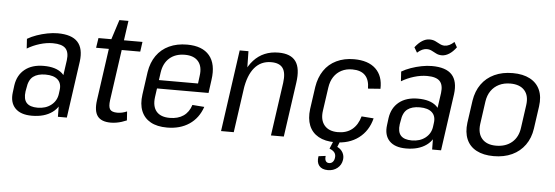

<svg xmlns="http://www.w3.org/2000/svg" viewBox="-55 -895 3655 1265"><g transform="rotate(5 1772.5 -263.0)"><path d="M342 -179 370 -376Q377 -430 353 -455Q329 -480 269 -480Q227 -480 182.5 -466.5Q138 -453 100 -430L96 -494Q123 -510 157 -522Q191 -534 227 -541Q263 -548 295 -548Q388 -548 427.5 -505Q467 -462 456 -376L403 0H344ZM172 8Q97 8 61 -30Q25 -68 34 -135L40 -182Q50 -250 97.5 -288Q145 -326 222 -326Q303 -326 344 -289.5Q385 -253 375 -185L368 -137Q359 -68 307 -30Q255 8 172 8ZM205 -48Q259 -48 295 -76.5Q331 -105 337 -151L340 -174Q347 -220 320.5 -245Q294 -270 239 -270Q187 -270 157.5 -247.5Q128 -225 121 -170L117 -148Q110 -97 132 -72.5Q154 -48 205 -48Z M694 8Q631 8 606 -26Q581 -60 591 -132L647 -530L692 -670H752L677 -140Q671 -95 683 -78Q695 -61 731 -61Q747 -61 763 -64.5Q779 -68 795 -75L799 -16Q783 -9 765.5 -3.5Q748 2 729.5 5Q711 8 694 8ZM565 -540H856L847 -475H555Z M1066 8Q1000 8 957 -16Q914 -40 895.5 -85.5Q877 -131 886 -195L907 -345Q917 -409 949 -454.5Q981 -500 1032.5 -524Q1084 -548 1151 -548Q1252 -548 1299 -492Q1346 -436 1331 -331L1319 -243H962L970 -299H1259L1241 -271L1251 -350Q1260 -412 1231 -446Q1202 -480 1142 -480Q1080 -480 1041 -446Q1002 -412 993 -350L970 -185Q962 -123 990 -90Q1018 -57 1078 -57Q1133 -57 1169 -82Q1205 -107 1220 -155L1299 -149Q1273 -73 1212.5 -32.5Q1152 8 1066 8Z M1803 -352Q1812 -419 1790 -450Q1768 -481 1713 -481Q1645 -481 1603 -431Q1561 -381 1547 -285L1501 -217L1510 -278Q1529 -410 1592 -479Q1655 -548 1756 -548Q1837 -548 1870 -502Q1903 -456 1889 -360L1838 0H1753ZM1499 -540H1557L1560 -375L1507 0H1423Z M2177 8Q2111 8 2067.5 -16.5Q2024 -41 2005.5 -86.5Q1987 -132 1995 -196L2016 -344Q2026 -407 2057 -453Q2088 -499 2139 -523.5Q2190 -548 2255 -548Q2349 -548 2398.5 -501Q2448 -454 2445 -369L2363 -363Q2363 -421 2334.5 -450.5Q2306 -480 2249 -480Q2209 -480 2178 -464Q2147 -448 2127.5 -418.5Q2108 -389 2102 -347L2080 -193Q2071 -131 2100.5 -95.5Q2130 -60 2190 -60Q2247 -60 2284 -90Q2321 -120 2337 -177L2417 -171Q2396 -87 2333 -39.5Q2270 8 2177 8ZM2146 195Q2107 195 2088.5 172.5Q2070 150 2077 109L2124 103Q2121 125 2128 136.5Q2135 148 2150 148Q2165 148 2174.5 137.5Q2184 127 2186 110Q2189 90 2179 76Q2169 62 2145 53L2167 0H2210L2195 37Q2220 49 2232 71Q2244 93 2240 119Q2235 153 2209 174Q2183 195 2146 195Z M2817 -179 2845 -376Q2852 -430 2828 -455Q2804 -480 2744 -480Q2702 -480 2657.5 -466.5Q2613 -453 2575 -430L2571 -494Q2598 -510 2632 -522Q2666 -534 2702 -541Q2738 -548 2770 -548Q2863 -548 2902.5 -505Q2942 -462 2931 -376L2878 0H2819ZM2647 8Q2572 8 2536 -30Q2500 -68 2509 -135L2515 -182Q2525 -250 2572.5 -288Q2620 -326 2697 -326Q2778 -326 2819 -289.5Q2860 -253 2850 -185L2843 -137Q2834 -68 2782 -30Q2730 8 2647 8ZM2680 -48Q2734 -48 2770 -76.5Q2806 -105 2812 -151L2815 -174Q2822 -220 2795.5 -245Q2769 -270 2714 -270Q2662 -270 2632.5 -247.5Q2603 -225 2596 -170L2592 -148Q2585 -97 2607 -72.5Q2629 -48 2680 -48ZM2644 -661Q2667 -691 2691 -706Q2715 -721 2739 -721Q2761 -721 2777 -713.5Q2793 -706 2808.5 -697.5Q2824 -689 2841 -689Q2857 -689 2872.5 -696.5Q2888 -704 2904 -719L2923 -685Q2901 -655 2876.5 -639.5Q2852 -624 2828 -624Q2807 -624 2790.5 -632.5Q2774 -641 2759.5 -648.5Q2745 -656 2727 -656Q2711 -656 2696 -649Q2681 -642 2664 -627Z M3226 8Q3158 8 3112 -16.5Q3066 -41 3046.5 -87Q3027 -133 3035 -196L3056 -344Q3066 -408 3098.5 -453.5Q3131 -499 3183.5 -523.5Q3236 -548 3305 -548Q3373 -548 3419 -523.5Q3465 -499 3485 -453.5Q3505 -408 3496 -344L3475 -196Q3466 -133 3433 -87Q3400 -41 3347.5 -16.5Q3295 8 3226 8ZM3236 -62Q3300 -62 3341 -97Q3382 -132 3390 -195L3411 -345Q3420 -408 3389 -443Q3358 -478 3295 -478Q3253 -478 3220.5 -462Q3188 -446 3167.5 -416.5Q3147 -387 3141 -345L3120 -195Q3112 -133 3143 -97.5Q3174 -62 3236 -62Z"/></g></svg>

Font: Pathway Extreme SemiCondensed
Style: Italic
Weight: 400
Width: 4
Italic angle: -8°
Version: Version 1.001;gftools[0.9.26]